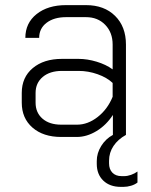

<svg xmlns="http://www.w3.org/2000/svg" viewBox="-20 -527 588 750"><path d="M517 143V186Q507 194 492 198.5Q477 203 462 203H452Q409 203 383.5 178.5Q358 154 358 113V102Q358 71 375.5 43Q393 15 421 0V-78Q395 -38 357 -15Q319 8 280 8H219Q149 8 107 -28.5Q65 -65 65 -126V-164Q65 -225 108 -261Q151 -297 222 -297H287Q321 -297 357.5 -286Q394 -275 420 -256V-353Q420 -400 391 -430Q362 -460 316 -460H238Q191 -460 162 -438Q133 -416 133 -379H79Q79 -437 123 -472Q167 -507 238 -507H316Q387 -507 429.5 -465Q472 -423 472 -353V0Q441 17 423.5 43Q406 69 406 101V111Q406 134 419 147.5Q432 161 455 161H465Q478 161 492 156Q506 151 517 143ZM420 -203Q398 -224 361.5 -237Q325 -250 287 -250H222Q175 -250 147 -226.5Q119 -203 119 -164V-126Q119 -87 146 -63.5Q173 -40 219 -40H281Q323 -40 361.5 -70Q400 -100 420 -149Z"/></svg>

Font: Bai Jamjuree Light
Style: Regular
Weight: 300
Designer: Katatrad Aksorn Co.,Ltd.
Foundry: Cadson Demak Co.,Ltd.
Version: Version 1.000; ttfautohint (v1.6)